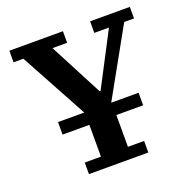

<svg xmlns="http://www.w3.org/2000/svg" viewBox="-125 -817 919 936"><g transform="rotate(-20 334.5 -349.0)"><path d="M180 -60H264V-225H125V-290H261L72 -638H21V-698H299V-638H223L367 -362H372L516 -638H440V-698H646V-638H595L401 -290H543V-225H404V-60H488V0H180Z"/></g></svg>

Font: IBM Plex Serif SemiBold
Style: Regular
Weight: 600
Designer: Mike Abbink, Paul van der Laan, Pieter van Rosmalen
Foundry: Bold Monday
Version: Version 2.5